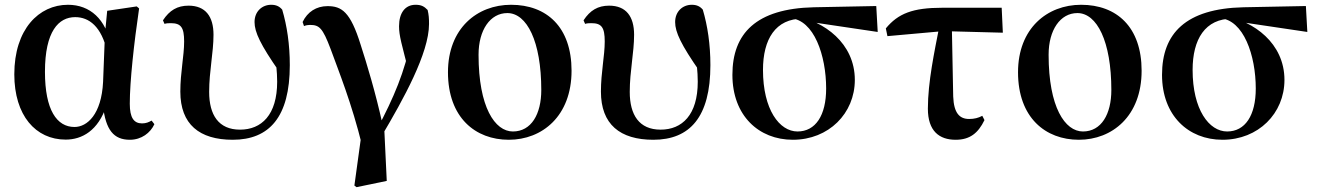

<svg xmlns="http://www.w3.org/2000/svg" viewBox="-20 -572 5544 808"><path d="M256.3 15.5C324.8 15.5 393.4 -21.6 428.4 -128.7L413.4 -127.3C424.7 -24.9 458.5 16.2 526.5 16.2C575.3 16.2 613 -12.8 629.7 -49.4L618 -64.5C606.2 -58 595.2 -52.7 577.7 -52.7C543.5 -52.7 526.2 -76.4 526.2 -135.4C526.2 -229 543.7 -388.7 565.4 -536.5L555.4 -545L431.1 -526.6L421.6 -428L413.8 -227.4C407 -90.4 346.7 -37.6 293.5 -37.6C219.2 -37.6 169.2 -108.9 169.2 -269.8C169.2 -440.9 227 -499.9 296.4 -499.9C354.5 -499.9 407.2 -460.9 431.2 -353.7L452.5 -381.8H446C426.2 -490.5 359.2 -551.9 266.1 -551.9C143.5 -551.9 40.2 -448.8 40.2 -259.4C40.2 -86.1 130 15.5 256.3 15.5Z M959.5 16.2C1113 16.2 1199.6 -79.3 1199.6 -297.8C1199.6 -384.6 1187.8 -463.5 1167.6 -531.4C1156.2 -545 1142.3 -551.9 1121.3 -551.9C1083 -551.9 1051.2 -524 1051.2 -479.1C1051.2 -436.7 1076.3 -383.8 1154.9 -270.9L1152.8 -361.2L1133.4 -362.1C1141.2 -318.4 1146.4 -268.8 1146.4 -228.2C1146.4 -88.2 1080.4 -26.4 990.1 -26.4C899.8 -26.4 860.2 -88.4 860.2 -185.4C860.2 -272.4 878.5 -350.4 878.5 -425.8C878.5 -502.9 844.6 -548.2 773.5 -548.2C726.1 -548.2 693.4 -528.6 665.8 -486.5L672.3 -471.5C680.3 -474.2 689.1 -474.5 698.7 -474.5C741.9 -474.5 754.9 -456.5 754.9 -397.3C754.9 -336.4 738.9 -267 738.9 -186.6C738.9 -48.8 819.1 16.2 959.5 16.2Z M1471.4 208.9 1480.4 215.7 1607.6 189.3 1596.3 -47.4 1589.6 -49.8C1560.5 -182.4 1524 -302.3 1497.8 -383.5C1454.4 -523.4 1417.4 -546.2 1358.3 -546.2C1311.5 -546.2 1273.9 -522.2 1253.5 -479.4L1259.3 -462.3C1268.1 -465.8 1276.4 -467.1 1284.1 -467.1C1323.2 -467.1 1337.4 -455.9 1371.5 -365.4C1403.8 -276.1 1460.4 -138 1504.8 44.3L1505.7 -41ZM1586.2 0.1C1677.4 -153.9 1785.5 -348.1 1785.5 -471.2C1785.5 -495.2 1784.5 -509.4 1779.6 -530C1765.3 -545 1752.7 -551.9 1729 -551.9C1685.2 -551.9 1659.3 -518.1 1659.3 -461.3C1659.3 -421.3 1670.3 -387 1703.5 -257.3L1711 -407.8C1682.7 -268 1638.7 -164.3 1565.8 -26.4Z M2121.2 16.2C2261.1 16.2 2385.3 -82.9 2385.3 -274.3C2385.3 -458 2280.8 -551.9 2130.6 -551.9C1988.5 -551.9 1865.2 -453.2 1865.2 -267.9C1865.2 -76.5 1981.1 16.2 2121.2 16.2ZM2138.4 -18.7C2062.8 -18.7 1993.9 -120.9 1993.9 -341.7C1993.9 -445.8 2043 -517 2115.1 -517C2197.1 -517 2257.9 -398.2 2257.9 -193.3C2257.9 -91.6 2215.9 -18.7 2138.4 -18.7Z M2729.5 16.2C2883 16.2 2969.6 -79.3 2969.6 -297.8C2969.6 -384.6 2957.8 -463.5 2937.6 -531.4C2926.2 -545 2912.3 -551.9 2891.3 -551.9C2853 -551.9 2821.2 -524 2821.2 -479.1C2821.2 -436.7 2846.3 -383.8 2924.9 -270.9L2922.8 -361.2L2903.4 -362.1C2911.2 -318.4 2916.4 -268.8 2916.4 -228.2C2916.4 -88.2 2850.4 -26.4 2760.1 -26.4C2669.8 -26.4 2630.2 -88.4 2630.2 -185.4C2630.2 -272.4 2648.5 -350.4 2648.5 -425.8C2648.5 -502.9 2614.6 -548.2 2543.5 -548.2C2496.1 -548.2 2463.4 -528.6 2435.8 -486.5L2442.3 -471.5C2450.3 -474.2 2459.1 -474.5 2468.7 -474.5C2511.9 -474.5 2524.9 -456.5 2524.9 -397.3C2524.9 -336.4 2508.9 -267 2508.9 -186.6C2508.9 -48.8 2589.1 16.2 2729.5 16.2Z M3316.5 16.2C3467.4 16.2 3577.4 -94.8 3577.4 -235.7C3577.4 -390.9 3446.9 -483.1 3326.9 -504.5L3305.2 -495.5C3406 -489 3456.7 -337.8 3456.7 -199.6C3456.7 -85.8 3411.9 -18.7 3336.2 -18.7C3260.1 -18.7 3190.9 -111 3190.9 -277.8C3190.9 -406.4 3243.1 -494 3358.9 -493.5L3385.8 -480.3L3673.7 -437.5L3667.6 -546.6L3404.5 -541.4C3162.1 -535.7 3062.2 -431.5 3062.2 -257.1C3062.2 -85.5 3173.1 16.2 3316.5 16.2Z M3714.6 -419.9 3949.7 -441 4200.3 -434.4 4195.4 -539.4H3945.8C3820.8 -539.4 3759.5 -515.1 3707.9 -452.5ZM4001.7 16.2C4061.2 16.2 4096.2 -11.3 4123 -66.6L4113.8 -84.6C4097 -75.6 4080 -71.3 4058.5 -71.3C4018.6 -71.3 3994.1 -95.3 3991.4 -165.9L3985.7 -459.8H3932.8C3912.8 -356.6 3884.8 -227.3 3884.8 -114.6C3884.8 -20 3933.2 16.2 4001.7 16.2Z M4520.2 16.2C4660.1 16.2 4784.3 -82.9 4784.3 -274.3C4784.3 -458 4679.8 -551.9 4529.6 -551.9C4387.5 -551.9 4264.2 -453.2 4264.2 -267.9C4264.2 -76.5 4380.1 16.2 4520.2 16.2ZM4537.4 -18.7C4461.8 -18.7 4392.9 -120.9 4392.9 -341.7C4392.9 -445.8 4442 -517 4514.1 -517C4596.1 -517 4656.9 -398.2 4656.9 -193.3C4656.9 -91.6 4614.9 -18.7 4537.4 -18.7Z M5124.5 16.2C5275.4 16.2 5385.4 -94.8 5385.4 -235.7C5385.4 -390.9 5254.9 -483.1 5134.9 -504.5L5113.2 -495.5C5214 -489 5264.7 -337.8 5264.7 -199.6C5264.7 -85.8 5219.9 -18.7 5144.2 -18.7C5068.1 -18.7 4998.9 -111 4998.9 -277.8C4998.9 -406.4 5051.1 -494 5166.9 -493.5L5193.8 -480.3L5481.7 -437.5L5475.6 -546.6L5212.5 -541.4C4970.1 -535.7 4870.2 -431.5 4870.2 -257.1C4870.2 -85.5 4981.1 16.2 5124.5 16.2Z"/></svg>

Font: Source Han Serif CN VF
Style: Regular
Weight: 250
Designer: Ryoko NISHIZUKA 西塚涼子 (kana & ideographs); Frank Grießhammer (Latin, Greek & Cyrillic); Wenlong ZHANG 张文龙 (bopomofo); San
Foundry: Adobe
Version: Version 2.002;hotconv 1.1.0;makeotfexe 2.6.0